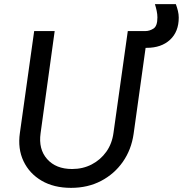

<svg xmlns="http://www.w3.org/2000/svg" viewBox="-20 -895 883 927"><path d="M323 12Q240 12 181 -22.5Q122 -57 93.5 -117Q65 -177 76 -253L145 -745H244L176 -252Q165 -175 207.5 -127Q250 -79 328 -79Q380 -79 422.5 -101Q465 -123 493 -162Q521 -201 528 -254L597 -745H682Q702 -745 721 -757Q740 -769 740 -811Q740 -826 736.5 -842.5Q733 -859 728 -875H829Q835 -859 839 -842.5Q843 -826 843 -810Q843 -742 801 -703Q759 -664 688 -664H683L625 -248Q614 -172 573 -113.5Q532 -55 468 -21.5Q404 12 323 12Z"/></svg>

Font: Plus Jakarta Sans Medium
Style: Italic
Weight: 500
Italic angle: -8°
Designer: Gumpita Rahayu
Foundry: Tokotype
Version: Version 2.071; ttfautohint (v1.8.4.7-5d5b);gftools[0.9.29]